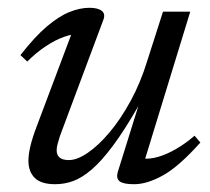

<svg xmlns="http://www.w3.org/2000/svg" viewBox="-20 -463 540 493"><path d="M282 -20 337.5 -198H339.5Q302 -132 271.5 -90.8Q241 -49.5 215.5 -27.8Q190 -6 167.5 2Q145 10 122 10Q85.5 10 69.2 -6.2Q53 -22.5 53 -50Q53 -66.5 58.2 -88.5Q63.5 -110.5 75 -140.5L171.5 -397L185 -375.5Q167.5 -376.5 144.8 -368.5Q122 -360.5 97.5 -344.2Q73 -328 50 -305L32.5 -321.5Q69.5 -369 100.5 -395.2Q131.5 -421.5 158.5 -432.2Q185.5 -443 209.5 -443Q231.5 -443 241.5 -435Q251.5 -427 245 -411L134 -114Q130.5 -103 128 -93.8Q125.5 -84.5 125.5 -77Q125.5 -65 133 -58.5Q140.5 -52 157 -52Q178 -52 205.2 -70.5Q232.5 -89 261 -122.8Q289.5 -156.5 315.2 -203.5Q341 -250.5 358.5 -308L398.5 -433H468.5L348 -40L347 -56Q364 -54 386 -60.2Q408 -66.5 432.2 -80.5Q456.5 -94.5 479.5 -114.5L494.5 -97Q439 -35 398.2 -12.5Q357.5 10 324.5 10Q297 10 287.5 2.8Q278 -4.5 282 -20Z"/></svg>

Font: Newsreader 17pt
Style: Italic
Weight: 400
Italic angle: -17°
Version: Version 1.003